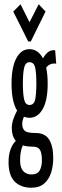

<svg xmlns="http://www.w3.org/2000/svg" viewBox="-20 -706 290 898"><path d="M118 -155Q104 -155 92 -160Q84 -142 84 -127Q84 -105 95.5 -94.5Q107 -84 146 -84Q191 -84 210 -53Q229 -22 229 33Q229 70 219 101.5Q209 133 186.5 152.5Q164 172 127 172Q77 172 48.5 143Q20 114 20 53Q20 17 29.5 -8Q39 -33 54 -47Q35 -69 35 -110Q36 -131 43 -150.5Q50 -170 60 -189Q34 -230 34 -315Q34 -392 56.5 -434Q79 -476 118 -476Q158 -476 181 -433Q193 -454 206.5 -463.5Q220 -473 238 -471L243 -408Q215 -413 196 -390Q203 -357 203 -315Q203 -236 179.5 -195.5Q156 -155 118 -155ZM118 -215Q139 -215 144.5 -240.5Q150 -266 150 -315Q150 -364 144.5 -389.5Q139 -415 118 -415Q99 -415 93 -389.5Q87 -364 87 -315Q87 -266 93 -240.5Q99 -215 118 -215ZM74 45Q74 78 88.5 94Q103 110 127 110Q155 110 165.5 91.5Q176 73 176 43Q176 10 167 -5Q158 -20 135 -20Q107 -20 87 -26Q74 -1 74 45ZM76 -686 118 -602 161 -686 193 -652 124 -512H112L42 -652Z"/></svg>

Font: Inconsolata UltraCondensed Medium
Style: Regular
Weight: 500
Width: 1
Monospace: yes
Designer: Raph Levien, Cyreal, Brenton Simpson
Foundry: Raph Levien, Cyreal, Google
Version: Version 3.001; ttfautohint (v1.8.2.53-6de2)